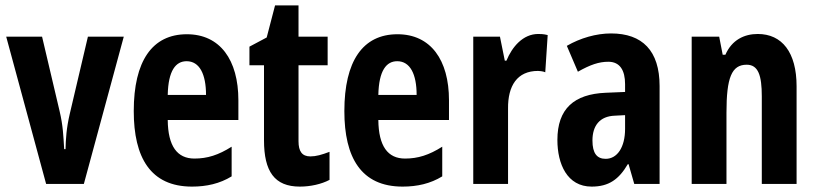

<svg xmlns="http://www.w3.org/2000/svg" viewBox="-20 -682 3033 712"><path d="M151 0H291L439 -546H306L239 -261C226 -206 224 -166 223 -129H218C215 -177 214 -215 201 -270L136 -546H3Z M673 -555C544 -555 476 -455 476 -270C476 -98 538 10 692 10C746 10 795 -1 839 -28V-138C790 -107 749 -94 701 -94C637 -94 603 -140 602 -237H864V-310C864 -460 796 -555 673 -555ZM672 -455C720 -455 744 -407 744 -330H602C604 -421 632 -455 672 -455Z M1131 -102C1100 -102 1087 -121 1087 -158V-440H1195V-546H1087V-662H1000L969 -543L905 -509V-440H959V-162C959 -46 998 10 1092 10C1131 10 1172 1 1202 -15V-119C1173 -108 1152 -102 1131 -102Z M1454 -555C1325 -555 1257 -455 1257 -270C1257 -98 1319 10 1473 10C1527 10 1576 -1 1620 -28V-138C1571 -107 1530 -94 1482 -94C1418 -94 1384 -140 1383 -237H1645V-310C1645 -460 1577 -555 1454 -555ZM1453 -455C1501 -455 1525 -407 1525 -330H1383C1385 -421 1413 -455 1453 -455Z M1976 -556C1919 -556 1879 -508 1858 -457H1852L1834 -546H1735V0H1864V-279C1863 -364 1898 -419 1975 -419C1978 -419 1994 -418 2002 -414L2011 -552C1995 -556 1984 -556 1976 -556Z M2246 -558C2191 -558 2132 -541 2082 -512L2123 -416C2169 -442 2201 -453 2236 -453C2279 -453 2298 -421 2298 -370V-341L2226 -338C2109 -333 2047 -279 2047 -163C2047 -74 2083 10 2174 10C2238 10 2275 -17 2308 -73H2311L2332 0H2426V-363C2426 -494 2362 -558 2246 -558ZM2260 -253 2298 -255V-204C2298 -136 2269 -93 2226 -93C2194 -93 2177 -113 2177 -161C2177 -216 2204 -251 2260 -253Z M2790 -556C2740 -556 2694 -534 2670 -479H2660L2647 -546H2545V0H2674V-264C2674 -394 2693 -442 2749 -442C2792 -442 2805 -402 2805 -325V0H2934V-362C2934 -488 2880 -556 2790 -556Z"/></svg>

Font: Noto Sans Tamil ExtraCondensed
Style: Bold
Weight: 700
Width: 2
Designer: Jelle Bosma - Monotype Design Team
Foundry: Monotype Imaging Inc.
Version: Version 2.004